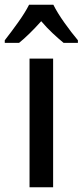

<svg xmlns="http://www.w3.org/2000/svg" viewBox="-55 -786 347 806"><path d="M168 0H69V-540H168ZM169 -766Q186 -732 215.5 -690.5Q245 -649 272 -617V-606H212Q190 -624 165.5 -647Q141 -670 118 -697Q94 -670 69.5 -646Q45 -622 25 -606H-35V-617Q-9 -650 21 -692Q51 -734 67 -766Z"/></svg>

Font: Noto Sans Telugu Condensed Medium
Style: Regular
Weight: 500
Width: 3
Designer: Jelle Bosma - Monotype Design Team
Foundry: Monotype Imaging Inc.
Version: Version 2.005; ttfautohint (v1.8.4.7-5d5b)